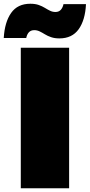

<svg xmlns="http://www.w3.org/2000/svg" viewBox="-51 -1005 479 1025"><path d="M-31 -802Q-26 -887 8.5 -936Q43 -985 111 -985Q137 -985 155.5 -978.5Q174 -972 188.5 -963Q203 -954 216.5 -947.5Q230 -941 245 -941Q263 -941 273.5 -952.5Q284 -964 288 -983H408Q404 -898 369 -849Q334 -800 266 -800Q241 -800 222 -806.5Q203 -813 188.5 -822Q174 -831 160.5 -837.5Q147 -844 132 -844Q114 -844 103.5 -833Q93 -822 89 -802ZM60 -750H318V0H60Z"/></svg>

Font: Bounded
Style: Regular
Weight: 900
Designer: Vlad Churkin
Version: Version 1.0